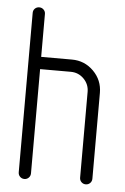

<svg xmlns="http://www.w3.org/2000/svg" viewBox="-49 -672 460 709"><g transform="rotate(5 181.5 -318.0)"><path d="M45.4 -22.9V-613.8Q45.4 -623.5 52 -629.9Q58.6 -636.2 68.1 -636.2Q77.6 -636.2 84.2 -629.6Q90.8 -623 90.8 -613.8V-454.6H204.6Q252 -454.6 285.2 -421.4Q318.4 -388.2 318.4 -340.8V-22.9Q318.4 -13.2 311.8 -6.6Q305.2 0 295.7 0Q286.1 0 279.5 -6.6Q272.9 -13.2 272.9 -22.9V-340.8Q272.9 -369.1 252.9 -389.2Q232.9 -409.2 204.6 -409.2H90.8V-22.9Q90.8 -13.2 84.2 -6.6Q77.6 0 68.1 0Q58.6 0 52 -6.6Q45.4 -13.2 45.4 -22.9Z"/></g></svg>

Font: OpenGost Type A TT
Style: Regular
Weight: 400
Version: Version 0.3